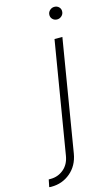

<svg xmlns="http://www.w3.org/2000/svg" viewBox="-229 -760 594 1015"><g transform="rotate(-15 67.5 -252.5)"><path d="M137.4 -545.5H180.4L79.2 66.4Q68.5 129.6 24.1 167.1Q-20.2 204.5 -79.9 204.5Q-82.7 204.5 -85.8 204.4Q-88.8 204.2 -92.3 203.5L-84.2 163.4H-73.5Q-33.4 163.4 -2.5 137.8Q28.4 112.2 35.9 66.4ZM178.3 -642Q163 -642 152.9 -652.5Q142.8 -663 144.2 -677.9Q144.9 -690.7 155.5 -700.5Q166.2 -710.2 180 -710.2Q195.7 -710.2 205.6 -699.8Q215.6 -689.3 214.1 -674.4Q213.4 -661.2 202.8 -651.6Q192.1 -642 178.3 -642Z"/></g></svg>

Font: Inter Extra Light  BETA
Style: Italic
Weight: 200
Italic angle: 9.39999°
Designer: Rasmus Andersson
Foundry: rsms
Version: Version 3.011;git-f93a4a705